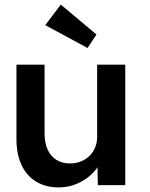

<svg xmlns="http://www.w3.org/2000/svg" viewBox="-20 -810 658 840"><path d="M52 -202V-527H175V-228Q175 -186 188 -156.5Q201 -127 226 -111Q251 -95 286 -95Q312 -95 333.5 -103.5Q355 -112 371 -127.5Q387 -143 396 -164.5Q405 -186 405 -211V-527H528V0H408L406 -110L428 -122Q416 -84 387.5 -54.5Q359 -25 320 -7.5Q281 10 237 10Q180 10 138 -15.5Q96 -41 74 -88.5Q52 -136 52 -202ZM363 -600 178 -700 246 -790 402 -659Z"/></svg>

Font: Our Lexend Medium
Style: Regular
Weight: 500
Designer: Bonnie Shaver-Troup, Thomas Jockin
Foundry: Lexend
Version: Version 1.007